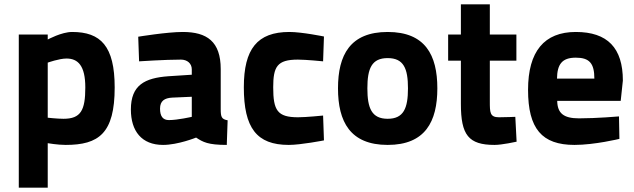

<svg xmlns="http://www.w3.org/2000/svg" viewBox="-20 -659 2937 889"><path d="M67 210H201V4C201 4 247 12 284 12C437 12 511 -41 511 -254C511 -446 446 -511 314 -511C265 -511 201 -476 201 -476V-499H67ZM288 -388C341 -388 375 -355 375 -254C375 -148 354 -109 274 -109C246 -109 201 -114 201 -114V-369C201 -369 254 -388 288 -388Z M1002 -339C1002 -467 938 -511 826 -511C753 -511 620 -489 620 -489L624 -375C624 -375 744 -383 818 -383C847 -383 868 -365 868 -338V-313L760 -306C650 -298 586 -265 586 -152C586 -52 636 12 735 12C804 12 888 -22 888 -22C920 -1 943 12 1030 12L1034 -102C1006 -107 1002 -117 1002 -154ZM868 -211V-118C868 -118 803 -103 762 -103C734 -103 721 -121 721 -156C721 -192 742 -205 777 -207Z M1320 -511C1171 -511 1109 -432 1109 -255C1109 -67 1168 12 1317 12C1373 12 1480 -9 1480 -9L1476 -124C1476 -124 1398 -116 1360 -116C1264 -116 1245 -148 1245 -255C1245 -350 1263 -383 1359 -383C1397 -383 1476 -375 1476 -375L1480 -490C1480 -490 1378 -511 1320 -511Z M1775 -511C1601 -511 1545 -404 1545 -250C1545 -96 1601 12 1775 12C1949 12 2005 -96 2005 -250C2005 -404 1949 -511 1775 -511ZM1775 -109C1701 -109 1681 -158 1681 -250C1681 -342 1701 -390 1775 -390C1849 -390 1869 -342 1869 -250C1869 -158 1849 -109 1775 -109Z M2371 -378V-499H2248V-639H2114V-499H2055V-378H2114V-178C2114 -34 2149 12 2270 12C2305 12 2372 -3 2372 -3L2366 -118C2366 -118 2318 -116 2290 -116C2248 -116 2248 -139 2248 -189V-378Z M2661 -111C2589 -111 2561 -135 2560 -192H2854L2864 -286C2864 -437 2793 -511 2646 -511C2500 -511 2425 -421 2425 -243C2425 -63 2489 12 2640 12C2733 12 2848 -16 2848 -16L2846 -120C2846 -120 2743 -111 2661 -111ZM2559 -295C2560 -361 2582 -392 2646 -392C2709 -392 2732 -366 2732 -295Z"/></svg>

Font: TitilliumText22L
Style: 999 wt
Weight: 900
Designer: Campivisivi
Foundry: Campivisivi
Version: 1.000